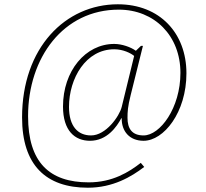

<svg xmlns="http://www.w3.org/2000/svg" viewBox="-20 -734 961 896"><path d="M390 142C507 142 593 91 653 45L637 26C582 69 505 117 394 117C211 117 111 24 111 -192C111 -465 276 -689 534 -689C701 -689 822 -567 822 -394C822 -230 727 -102 650 -102C595 -102 575 -135 575 -184C575 -211 576 -236 590 -291L647 -520H638L614 -497C591 -514 549 -529 513 -529C379 -529 274 -403 274 -237C274 -124 329 -77 400 -77C480 -77 525 -143 546 -182H548C547 -122 584 -77 650 -77C744 -77 850 -209 850 -392C850 -579 726 -714 530 -714C285 -714 83 -511 83 -186C83 36 194 142 390 142ZM405 -102C344 -102 302 -144 302 -235C302 -369 381 -504 513 -504C555 -504 590 -486 606 -473L548 -235C537 -191 474 -102 405 -102Z"/></svg>

Font: Noto Serif Gurmukhi Thin
Style: Regular
Weight: 100
Designer: Vaibhav Singh and the Monotype Design Team
Foundry: Monotype Imaging Inc.
Version: Version 2.004